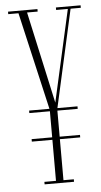

<svg xmlns="http://www.w3.org/2000/svg" viewBox="-52 -733 404 767"><g transform="rotate(-5 150.5 -350.0)"><path d="M95.5 0V-10H142V-174.5H59.5V-184.5H142V-289H59.5V-299H141L51 -690H10V-700H128V-690H85.5L166.5 -321.5L249 -690H202V-700H301V-690H260L173 -299H253.5V-289H172V-184.5H253.5V-174.5H172V-10H213.5V0Z"/></g></svg>

Font: Imbue 100pt Thin
Style: Regular
Weight: 100
Designer: Tyler Finck
Foundry: Etcetera Type Company
Version: Version 1.102; ttfautohint (v1.8.3)